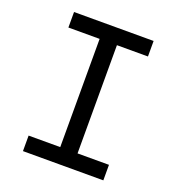

<svg xmlns="http://www.w3.org/2000/svg" viewBox="-128 -804 836 907"><g transform="rotate(20 290.0 -350.0)"><path d="M88 0H492V-78H334V-622H490V-700H90V-622H247V-78H88Z"/></g></svg>

Font: CommitMono-dimboump
Style: Regular
Weight: 400
Monospace: yes
Designer: Eigil Nikolajsen
Foundry: Eigil Nikolajsen
Version: Version 1.143